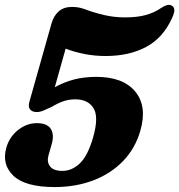

<svg xmlns="http://www.w3.org/2000/svg" viewBox="-23 -740 726 778"><path d="M2.5 -141Q15 -185.5 50.2 -213.2Q85.5 -241 126 -241Q168.5 -241 183 -217.5Q197.5 -194 186.5 -156L173.5 -110.5Q166 -83.5 180 -65.5Q194 -47.5 230 -47.5Q268.5 -47.5 300.8 -78.2Q333 -109 354.5 -184Q378 -266.5 355.8 -302Q333.5 -337.5 281.5 -337.5Q256.5 -337.5 234 -329.8Q211.5 -322 185.5 -306.5Q164.5 -297 151.8 -291.5Q139 -286 125 -286Q108.5 -286 99.2 -296.2Q90 -306.5 96.5 -329L186 -646Q195 -676.5 215.2 -694.2Q235.5 -712 269.5 -712Q294.5 -712 318.5 -703.5Q358 -688.5 399.2 -679Q440.5 -669.5 483 -669.5Q533 -669.5 568 -679.2Q603 -689 628 -706.5Q640.5 -715 652 -718.8Q663.5 -722.5 673.5 -717Q681.5 -713 683.2 -701.8Q685 -690.5 674.5 -667.5Q638 -586.5 569.2 -549.8Q500.5 -513 404.5 -513Q361 -513 319.2 -521.2Q277.5 -529.5 243 -543L199 -386.5Q238 -408 278.2 -418.2Q318.5 -428.5 367.5 -428.5Q476 -428.5 525 -369Q574 -309.5 546 -211.5Q525.5 -139 475.8 -87.5Q426 -36 354.8 -9Q283.5 18 198.5 18Q79.5 18 31.5 -27.8Q-16.5 -73.5 2.5 -141Z"/></svg>

Font: Fraunces 9pt S100
Style: Bold Italic
Weight: 700
Italic angle: -16°
Version: Version 1.000; ttfautohint (v1.8.3)